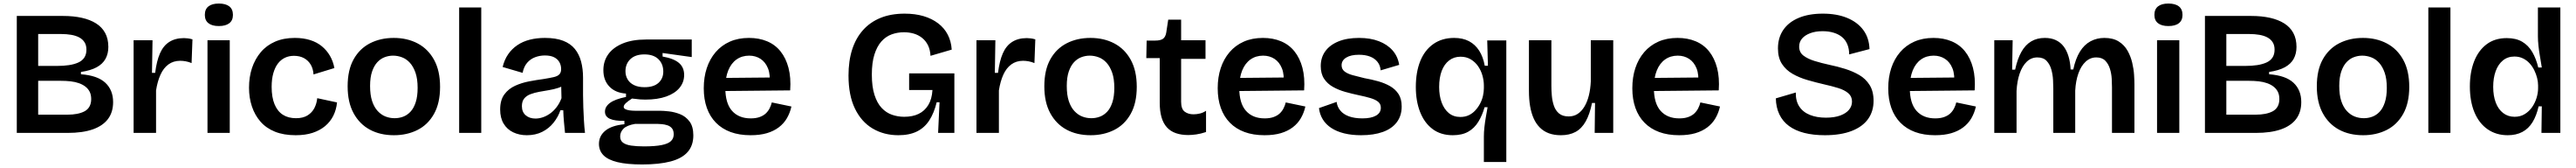

<svg xmlns="http://www.w3.org/2000/svg" viewBox="-20 -750 14575 948"><path d="M75 0V-660H337Q396 -660 443 -649.5Q490 -639 523.5 -618Q557 -597 575 -564Q593 -531 593 -485Q593 -447 577 -418Q561 -389 527 -370.5Q493 -352 438 -344V-331Q532 -324 576 -283Q620 -242 620 -174Q620 -117 591 -78.5Q562 -40 505 -20Q448 0 362 0ZM196 -103H364Q391 -103 415 -107.5Q439 -112 457.5 -121.5Q476 -131 486 -148.5Q496 -166 496 -191Q496 -215 487.5 -232Q479 -249 463.5 -261Q448 -273 427 -280.5Q406 -288 380 -291Q354 -294 324 -294H196ZM196 -378H303Q340 -378 370 -382.5Q400 -387 422.5 -397Q445 -407 457 -425Q469 -443 469 -470Q469 -495 458 -512Q447 -529 428 -539Q409 -549 383 -553.5Q357 -558 327 -558H196Z M736 0V-263V-523H843L840 -339H858Q866 -405 885 -448.5Q904 -492 938 -513.5Q972 -535 1021 -535Q1031 -535 1043 -533.5Q1055 -532 1069 -528L1064 -394Q1048 -401 1031 -404Q1014 -407 1000 -407Q961 -407 933 -386.5Q905 -366 888 -328.5Q871 -291 863 -240V0Z M1154 0V-523H1280V0ZM1218 -603Q1180 -603 1159.5 -619Q1139 -635 1139 -666Q1139 -698 1159.5 -714Q1180 -730 1218 -730Q1257 -730 1277.5 -714Q1298 -698 1298 -666Q1298 -635 1277.5 -619Q1257 -603 1218 -603Z M1653 13Q1585 13 1535.5 -7Q1486 -27 1454 -63.5Q1422 -100 1405.5 -149Q1389 -198 1389 -255Q1389 -316 1406 -366.5Q1423 -417 1455.5 -455.5Q1488 -494 1536.5 -515Q1585 -536 1648 -536Q1696 -536 1734.5 -524Q1773 -512 1801 -489Q1829 -466 1847 -435Q1865 -404 1872 -366L1754 -330Q1752 -362 1738 -385.5Q1724 -409 1700 -422Q1676 -435 1643 -435Q1615 -435 1592 -424Q1569 -413 1552.5 -391.5Q1536 -370 1526.5 -337Q1517 -304 1517 -260Q1517 -201 1533.5 -161.5Q1550 -122 1580.5 -102.5Q1611 -83 1655 -83Q1695 -83 1720.5 -99Q1746 -115 1759 -140.5Q1772 -166 1775 -196L1887 -172Q1883 -131 1866 -97Q1849 -63 1819.5 -38.5Q1790 -14 1749 -0.5Q1708 13 1653 13Z M2209 13Q2131 13 2072.5 -18.5Q2014 -50 1980.5 -111.5Q1947 -173 1947 -263Q1947 -355 1981 -415.5Q2015 -476 2074 -506Q2133 -536 2208 -536Q2284 -536 2343 -505Q2402 -474 2436 -412.5Q2470 -351 2470 -260Q2470 -168 2435.5 -107Q2401 -46 2342 -16.5Q2283 13 2209 13ZM2213 -83Q2238 -83 2261 -91.5Q2284 -100 2302.5 -119.5Q2321 -139 2332 -172.5Q2343 -206 2343 -254Q2343 -305 2331 -339.5Q2319 -374 2299.5 -395.5Q2280 -417 2255 -426.5Q2230 -436 2204 -436Q2180 -436 2157 -427.5Q2134 -419 2115.5 -399.5Q2097 -380 2085.5 -347Q2074 -314 2074 -265Q2074 -214 2085.5 -179.5Q2097 -145 2117 -123.5Q2137 -102 2161.5 -92.5Q2186 -83 2213 -83Z M2578 0V-708H2703V0Z M2961 13Q2918 13 2883.5 -3.5Q2849 -20 2829.5 -52.5Q2810 -85 2810 -132Q2810 -185 2833.5 -217Q2857 -249 2894.5 -266Q2932 -283 2974.5 -291Q3017 -299 3055 -304Q3092 -310 3113.5 -315Q3135 -320 3145 -330.5Q3155 -341 3155 -360Q3155 -382 3145 -399.5Q3135 -417 3115 -427Q3095 -437 3063 -437Q3034 -437 3007.5 -427Q2981 -417 2962.5 -395.5Q2944 -374 2937 -339L2824 -372Q2834 -413 2855 -443.5Q2876 -474 2907 -495Q2938 -516 2977.5 -526Q3017 -536 3063 -536Q3125 -536 3166.5 -520Q3208 -504 3232.5 -474Q3257 -444 3268 -402.5Q3279 -361 3279 -311V-214Q3279 -180 3280.5 -143.5Q3282 -107 3284 -70.5Q3286 -34 3290 0H3177Q3174 -29 3171 -61.5Q3168 -94 3167 -128H3151Q3138 -90 3112 -57.5Q3086 -25 3048 -6Q3010 13 2961 13ZM3010 -81Q3030 -81 3051 -88Q3072 -95 3092 -109Q3112 -123 3129 -145Q3146 -167 3157 -196L3155 -280L3180 -276Q3163 -262 3138.5 -254Q3114 -246 3086.5 -241.5Q3059 -237 3031.5 -232Q3004 -227 2981.5 -218.5Q2959 -210 2946 -194Q2933 -178 2933 -151Q2933 -118 2954.5 -99.5Q2976 -81 3010 -81Z M3613 178Q3528 178 3474 165Q3420 152 3394.5 126Q3369 100 3369 62Q3369 17 3405 -12.5Q3441 -42 3513 -49V-68Q3459 -67 3431 -79.5Q3403 -92 3403 -120Q3403 -148 3431 -169Q3459 -190 3522 -203V-222Q3462 -226 3428 -261.5Q3394 -297 3394 -354Q3394 -405 3421.5 -443.5Q3449 -482 3503 -504.5Q3557 -527 3635 -527H3894V-428L3729 -451V-431Q3792 -420 3821.5 -395Q3851 -370 3851 -327Q3851 -286 3825 -254.5Q3799 -223 3750 -205.5Q3701 -188 3631 -188Q3617 -188 3602 -189Q3587 -190 3556 -194Q3534 -180 3521.5 -168.5Q3509 -157 3509 -147Q3509 -139 3518.5 -134Q3528 -129 3543.5 -127Q3559 -125 3574 -125H3715Q3734 -125 3765.5 -121.5Q3797 -118 3828.5 -105.5Q3860 -93 3881.5 -64.5Q3903 -36 3903 14Q3903 71 3871 107.5Q3839 144 3774.5 161Q3710 178 3613 178ZM3624 76Q3687 76 3724 68.5Q3761 61 3776.5 46Q3792 31 3792 8Q3792 -14 3782 -26Q3772 -38 3756.5 -43Q3741 -48 3725 -49.5Q3709 -51 3698 -51H3574Q3527 -43 3508 -24Q3489 -5 3489 20Q3489 43 3505 55Q3521 67 3551 71.5Q3581 76 3624 76ZM3627 -258Q3679 -258 3706 -282.5Q3733 -307 3733 -346Q3733 -389 3705.5 -416Q3678 -443 3626 -443Q3575 -443 3547 -416.5Q3519 -390 3519 -348Q3519 -322 3531.5 -301.5Q3544 -281 3568 -269.5Q3592 -258 3627 -258Z M4227 13Q4163 13 4114 -5Q4065 -23 4031 -57.5Q3997 -92 3979.5 -141Q3962 -190 3962 -252Q3962 -314 3979 -365.5Q3996 -417 4029 -455.5Q4062 -494 4109.5 -515Q4157 -536 4218 -536Q4275 -536 4320.5 -517Q4366 -498 4396.5 -460Q4427 -422 4441.5 -367Q4456 -312 4451 -240L4043 -236V-310L4376 -313L4334 -272Q4340 -328 4325.5 -364Q4311 -400 4283 -418Q4255 -436 4219 -436Q4178 -436 4147.5 -414.5Q4117 -393 4100.5 -352.5Q4084 -312 4084 -254Q4084 -167 4122 -124.5Q4160 -82 4228 -82Q4257 -82 4278 -89.5Q4299 -97 4312.5 -109.5Q4326 -122 4334.5 -138.5Q4343 -155 4347 -172L4458 -149Q4450 -113 4432.5 -83Q4415 -53 4386.5 -31.5Q4358 -10 4319 1.5Q4280 13 4227 13Z M5063 13Q4982 13 4918 -24.5Q4854 -62 4817.5 -137Q4781 -212 4781 -324Q4781 -406 4801.5 -470Q4822 -534 4862.5 -579.5Q4903 -625 4962 -649Q5021 -673 5099 -673Q5158 -673 5205.5 -659Q5253 -645 5288 -618.5Q5323 -592 5342.5 -554.5Q5362 -517 5365 -470L5245 -435Q5243 -470 5230.5 -495Q5218 -520 5197 -536.5Q5176 -553 5150 -560.5Q5124 -568 5095 -568Q5058 -568 5025 -556Q4992 -544 4967 -516Q4942 -488 4927.5 -442Q4913 -396 4913 -329Q4913 -261 4928 -214.5Q4943 -168 4968.5 -141Q4994 -114 5027 -102.5Q5060 -91 5096 -91Q5144 -91 5178 -107.5Q5212 -124 5232.5 -157.5Q5253 -191 5256 -242H5124V-336H5380V-222V0H5288L5296 -173H5280Q5265 -112 5238 -70.5Q5211 -29 5168 -8Q5125 13 5063 13Z M5505 0V-263V-523H5612L5609 -339H5627Q5635 -405 5654 -448.5Q5673 -492 5707 -513.5Q5741 -535 5790 -535Q5800 -535 5812 -533.5Q5824 -532 5838 -528L5833 -394Q5817 -401 5800 -404Q5783 -407 5769 -407Q5730 -407 5702 -386.5Q5674 -366 5657 -328.5Q5640 -291 5632 -240V0Z M6151 13Q6073 13 6014.5 -18.5Q5956 -50 5922.5 -111.5Q5889 -173 5889 -263Q5889 -355 5923 -415.5Q5957 -476 6016 -506Q6075 -536 6150 -536Q6226 -536 6285 -505Q6344 -474 6378 -412.5Q6412 -351 6412 -260Q6412 -168 6377.5 -107Q6343 -46 6284 -16.5Q6225 13 6151 13ZM6155 -83Q6180 -83 6203 -91.5Q6226 -100 6244.5 -119.5Q6263 -139 6274 -172.5Q6285 -206 6285 -254Q6285 -305 6273 -339.5Q6261 -374 6241.5 -395.5Q6222 -417 6197 -426.5Q6172 -436 6146 -436Q6122 -436 6099 -427.5Q6076 -419 6057.5 -399.5Q6039 -380 6027.5 -347Q6016 -314 6016 -265Q6016 -214 6027.5 -179.5Q6039 -145 6059 -123.5Q6079 -102 6103.5 -92.5Q6128 -83 6155 -83Z M6703 12Q6664 12 6633.5 1.5Q6603 -9 6582.5 -31.5Q6562 -54 6552 -88.5Q6542 -123 6542 -171V-422H6466L6468 -521H6516Q6547 -521 6561 -531.5Q6575 -542 6579 -567L6590 -639H6663V-523H6801V-418H6663V-176Q6663 -135 6683 -120Q6703 -105 6733 -105Q6751 -105 6769.5 -109.5Q6788 -114 6804 -125V-5Q6774 5 6748.5 8.5Q6723 12 6703 12Z M7135 13Q7071 13 7022 -5Q6973 -23 6939 -57.5Q6905 -92 6887.5 -141Q6870 -190 6870 -252Q6870 -314 6887 -365.5Q6904 -417 6937 -455.5Q6970 -494 7017.5 -515Q7065 -536 7126 -536Q7183 -536 7228.5 -517Q7274 -498 7304.5 -460Q7335 -422 7349.5 -367Q7364 -312 7359 -240L6951 -236V-310L7284 -313L7242 -272Q7248 -328 7233.5 -364Q7219 -400 7191 -418Q7163 -436 7127 -436Q7086 -436 7055.5 -414.5Q7025 -393 7008.5 -352.5Q6992 -312 6992 -254Q6992 -167 7030 -124.5Q7068 -82 7136 -82Q7165 -82 7186 -89.5Q7207 -97 7220.5 -109.5Q7234 -122 7242.5 -138.5Q7251 -155 7255 -172L7366 -149Q7358 -113 7340.5 -83Q7323 -53 7294.5 -31.5Q7266 -10 7227 1.5Q7188 13 7135 13Z M7681 13Q7628 13 7585.5 2.5Q7543 -8 7512.5 -28Q7482 -48 7464.5 -76.5Q7447 -105 7443 -140L7543 -175Q7546 -148 7563.5 -126.5Q7581 -105 7612.5 -93.5Q7644 -82 7689 -82Q7738 -82 7765.5 -97.5Q7793 -113 7793 -142Q7793 -163 7778 -175.5Q7763 -188 7734.5 -196.5Q7706 -205 7667 -213Q7629 -221 7591.5 -231.5Q7554 -242 7522.5 -259.5Q7491 -277 7472 -305.5Q7453 -334 7453 -377Q7453 -425 7478.5 -460.5Q7504 -496 7552.5 -516Q7601 -536 7670 -536Q7734 -536 7782 -517.5Q7830 -499 7859.5 -465.5Q7889 -432 7897 -384L7792 -353Q7790 -381 7774 -401Q7758 -421 7731.5 -431Q7705 -441 7669 -441Q7623 -441 7597 -425Q7571 -409 7571 -382Q7571 -360 7587.5 -347Q7604 -334 7633 -326Q7662 -318 7700 -309Q7740 -302 7777.5 -291.5Q7815 -281 7845 -264Q7875 -247 7893 -219.5Q7911 -192 7911 -149Q7911 -97 7883.5 -60.5Q7856 -24 7804.5 -5.5Q7753 13 7681 13Z M8376 164V21Q8376 -4 8379 -31.5Q8382 -59 8387 -88Q8392 -117 8397 -145H8380Q8367 -99 8344.5 -62.5Q8322 -26 8287 -6.5Q8252 13 8200 13Q8132 13 8085.5 -22Q8039 -57 8015 -118.5Q7991 -180 7991 -259Q7991 -343 8016 -405Q8041 -467 8090 -501.5Q8139 -536 8208 -536Q8257 -536 8292 -517.5Q8327 -499 8349.5 -464Q8372 -429 8381 -379H8399L8395 -522H8503V-267V164ZM8243 -90Q8270 -90 8291 -100Q8312 -110 8328 -127.5Q8344 -145 8355 -166Q8366 -187 8371 -209.5Q8376 -232 8376 -252V-268Q8376 -295 8368 -323.5Q8360 -352 8343.5 -376Q8327 -400 8302 -415Q8277 -430 8244 -430Q8207 -430 8179.5 -409Q8152 -388 8137.5 -350Q8123 -312 8123 -259Q8123 -210 8137 -172Q8151 -134 8177.5 -112Q8204 -90 8243 -90Z M8812 13Q8773 13 8743.5 2Q8714 -9 8692.5 -30.5Q8671 -52 8657.5 -82.5Q8644 -113 8637.5 -151.5Q8631 -190 8631 -237V-523H8758V-265Q8758 -240 8760.5 -210.5Q8763 -181 8772 -154Q8781 -127 8801 -110Q8821 -93 8856 -93Q8885 -93 8907 -107.5Q8929 -122 8945 -148.5Q8961 -175 8970 -211Q8979 -247 8981 -290V-523H9108V-218V0H9003L9005 -169H8988Q8975 -105 8952 -64.5Q8929 -24 8894.5 -5.5Q8860 13 8812 13Z M9481 13Q9417 13 9368 -5Q9319 -23 9285 -57.5Q9251 -92 9233.5 -141Q9216 -190 9216 -252Q9216 -314 9233 -365.5Q9250 -417 9283 -455.5Q9316 -494 9363.5 -515Q9411 -536 9472 -536Q9529 -536 9574.5 -517Q9620 -498 9650.5 -460Q9681 -422 9695.5 -367Q9710 -312 9705 -240L9297 -236V-310L9630 -313L9588 -272Q9594 -328 9579.5 -364Q9565 -400 9537 -418Q9509 -436 9473 -436Q9432 -436 9401.5 -414.5Q9371 -393 9354.5 -352.5Q9338 -312 9338 -254Q9338 -167 9376 -124.5Q9414 -82 9482 -82Q9511 -82 9532 -89.5Q9553 -97 9566.5 -109.5Q9580 -122 9588.5 -138.5Q9597 -155 9601 -172L9712 -149Q9704 -113 9686.5 -83Q9669 -53 9640.5 -31.5Q9612 -10 9573 1.5Q9534 13 9481 13Z M10305 13Q10240 13 10189 0Q10138 -13 10102.5 -39Q10067 -65 10048 -104.5Q10029 -144 10028 -195L10141 -228Q10140 -180 10161 -148.5Q10182 -117 10221 -101.5Q10260 -86 10311 -86Q10359 -86 10392 -98Q10425 -110 10442 -130.5Q10459 -151 10459 -177Q10459 -206 10438 -224Q10417 -242 10381.5 -253Q10346 -264 10301 -274Q10253 -285 10206.5 -298.5Q10160 -312 10122.5 -333.5Q10085 -355 10062.5 -389.5Q10040 -424 10040 -477Q10040 -537 10070 -581Q10100 -625 10157 -649Q10214 -673 10294 -673Q10373 -673 10431.5 -649Q10490 -625 10523 -580.5Q10556 -536 10558 -473L10443 -443Q10443 -475 10432.5 -500Q10422 -525 10402.5 -541Q10383 -557 10355 -565.5Q10327 -574 10293 -574Q10252 -574 10222 -562.5Q10192 -551 10176 -532Q10160 -513 10160 -487Q10160 -455 10184 -436.5Q10208 -418 10247 -406Q10286 -394 10332 -384Q10376 -375 10419.5 -361.5Q10463 -348 10499.5 -327Q10536 -306 10558.5 -270.5Q10581 -235 10581 -181Q10581 -122 10550 -78.5Q10519 -35 10457 -11Q10395 13 10305 13Z M10929 13Q10865 13 10816 -5Q10767 -23 10733 -57.5Q10699 -92 10681.5 -141Q10664 -190 10664 -252Q10664 -314 10681 -365.5Q10698 -417 10731 -455.5Q10764 -494 10811.5 -515Q10859 -536 10920 -536Q10977 -536 11022.5 -517Q11068 -498 11098.5 -460Q11129 -422 11143.5 -367Q11158 -312 11153 -240L10745 -236V-310L11078 -313L11036 -272Q11042 -328 11027.5 -364Q11013 -400 10985 -418Q10957 -436 10921 -436Q10880 -436 10849.5 -414.5Q10819 -393 10802.5 -352.5Q10786 -312 10786 -254Q10786 -167 10824 -124.5Q10862 -82 10930 -82Q10959 -82 10980 -89.5Q11001 -97 11014.5 -109.5Q11028 -122 11036.5 -138.5Q11045 -155 11049 -172L11160 -149Q11152 -113 11134.5 -83Q11117 -53 11088.5 -31.5Q11060 -10 11021 1.5Q10982 13 10929 13Z M11264 0V-325V-523H11368L11365 -357H11382Q11395 -418 11417.5 -457.5Q11440 -497 11473 -516.5Q11506 -536 11550 -536Q11586 -536 11612.5 -523.5Q11639 -511 11656.5 -488Q11674 -465 11684 -432Q11694 -399 11696 -358H11711Q11724 -419 11748.5 -458.5Q11773 -498 11808.5 -517Q11844 -536 11887 -536Q11936 -536 11968 -516Q12000 -496 12018 -464Q12036 -432 12044.5 -396Q12053 -360 12055 -327.5Q12057 -295 12057 -274V0H11930V-258Q11930 -278 11928.5 -306Q11927 -334 11918.5 -361.5Q11910 -389 11892 -407.5Q11874 -426 11841 -426Q11807 -426 11781 -402Q11755 -378 11740 -336Q11725 -294 11722 -239V0H11598V-250Q11598 -269 11596.5 -298.5Q11595 -328 11587 -357Q11579 -386 11560.5 -406Q11542 -426 11508 -426Q11473 -426 11447.5 -401.5Q11422 -377 11407.5 -334.5Q11393 -292 11390 -237V0Z M12185 0V-523H12311V0ZM12249 -603Q12211 -603 12190.5 -619Q12170 -635 12170 -666Q12170 -698 12190.5 -714Q12211 -730 12249 -730Q12288 -730 12308.5 -714Q12329 -698 12329 -666Q12329 -635 12308.5 -619Q12288 -603 12249 -603Z M12456 0V-660H12718Q12777 -660 12824 -649.5Q12871 -639 12904.5 -618Q12938 -597 12956 -564Q12974 -531 12974 -485Q12974 -447 12958 -418Q12942 -389 12908 -370.5Q12874 -352 12819 -344V-331Q12913 -324 12957 -283Q13001 -242 13001 -174Q13001 -117 12972 -78.5Q12943 -40 12886 -20Q12829 0 12743 0ZM12577 -103H12745Q12772 -103 12796 -107.5Q12820 -112 12838.5 -121.5Q12857 -131 12867 -148.5Q12877 -166 12877 -191Q12877 -215 12868.5 -232Q12860 -249 12844.5 -261Q12829 -273 12808 -280.5Q12787 -288 12761 -291Q12735 -294 12705 -294H12577ZM12577 -378H12684Q12721 -378 12751 -382.5Q12781 -387 12803.5 -397Q12826 -407 12838 -425Q12850 -443 12850 -470Q12850 -495 12839 -512Q12828 -529 12809 -539Q12790 -549 12764 -553.5Q12738 -558 12708 -558H12577Z M13351 13Q13273 13 13214.5 -18.5Q13156 -50 13122.5 -111.5Q13089 -173 13089 -263Q13089 -355 13123 -415.5Q13157 -476 13216 -506Q13275 -536 13350 -536Q13426 -536 13485 -505Q13544 -474 13578 -412.5Q13612 -351 13612 -260Q13612 -168 13577.5 -107Q13543 -46 13484 -16.5Q13425 13 13351 13ZM13355 -83Q13380 -83 13403 -91.5Q13426 -100 13444.5 -119.5Q13463 -139 13474 -172.5Q13485 -206 13485 -254Q13485 -305 13473 -339.5Q13461 -374 13441.5 -395.5Q13422 -417 13397 -426.5Q13372 -436 13346 -436Q13322 -436 13299 -427.5Q13276 -419 13257.5 -399.5Q13239 -380 13227.5 -347Q13216 -314 13216 -265Q13216 -214 13227.5 -179.5Q13239 -145 13259 -123.5Q13279 -102 13303.5 -92.5Q13328 -83 13355 -83Z M13720 0V-708H13845V0Z M14169 13Q14104 13 14055.5 -20.5Q14007 -54 13981 -116Q13955 -178 13955 -262Q13955 -342 13979 -403.5Q14003 -465 14049.5 -500Q14096 -535 14164 -535Q14216 -535 14251 -514.5Q14286 -494 14308 -456.5Q14330 -419 14342 -369H14362Q14357 -401 14351.5 -432.5Q14346 -464 14343 -492.5Q14340 -521 14340 -544V-708H14467V-253V0H14360L14362 -150H14344Q14332 -97 14309.5 -60.5Q14287 -24 14252 -5.5Q14217 13 14169 13ZM14208 -91Q14241 -91 14266 -106.5Q14291 -122 14307.5 -146Q14324 -170 14332.5 -198Q14341 -226 14341 -252V-268Q14341 -288 14335.5 -310Q14330 -332 14319.5 -353.5Q14309 -375 14293 -392.5Q14277 -410 14255.5 -420.5Q14234 -431 14207 -431Q14169 -431 14142 -409Q14115 -387 14101 -348.5Q14087 -310 14087 -260Q14087 -209 14101.5 -171Q14116 -133 14143.5 -112Q14171 -91 14208 -91Z"/></svg>

Font: Bricolage Grotesque SemiBold
Style: Regular
Weight: 600
Designer: Mathieu Triay
Foundry: Atelier Triay
Version: Version 1.000;gftools[0.9.30]